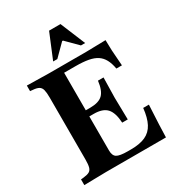

<svg xmlns="http://www.w3.org/2000/svg" viewBox="-220 -1066 1088 1196"><g transform="rotate(-30 324.5 -468.5)"><path d="M30 3V-38L50 -40Q78 -43 92 -51Q106 -59 111 -78Q116 -97 116 -133V-577Q116 -613 111 -632.5Q106 -652 91.5 -660.5Q77 -669 50 -671L30 -673V-713L188 -710H456L596 -713L598 -638L606 -526H566Q559 -566 544.5 -593Q530 -620 506 -636Q482 -652 444.5 -659Q407 -666 353 -666H271V-107Q271 -70 291.5 -57Q312 -44 370 -44H393Q457 -44 497.5 -62.5Q538 -81 559.5 -122Q581 -163 588 -230H629L622 -90L619 0H188ZM429 -216Q425 -289 396 -320.5Q367 -352 303 -352H225V-396H303Q365 -396 393 -423.5Q421 -451 429 -518H469L466 -374L469 -216ZM247 -761 321 -940H403L477 -761H447L365 -843H359L277 -761Z"/></g></svg>

Font: Baskervville SC
Style: Regular
Weight: 400
Designer: Alexis Faudot, Rémi Forte, Morgane Pierson, Rafael Ribas, Tanguy Vanlaeys, Rosalie Wagner, Thomas Huot-Marchand
Foundry: ANRT
Version: Version 1.100